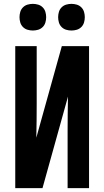

<svg xmlns="http://www.w3.org/2000/svg" viewBox="-20 -974 540 994"><path d="M59 0V-735H170V-441Q170 -396 169.5 -351Q169 -306 168 -261L300 -735H441V0H330V-294Q330 -339 330.5 -384Q331 -429 332 -474L200 0ZM350 -816Q336 -816 322.5 -820Q309 -824 299 -834Q289 -844 285 -857.5Q281 -871 281 -885Q281 -899 285 -912.5Q289 -926 299 -936Q309 -946 322.5 -950Q336 -954 350 -954Q364 -954 377.5 -950Q391 -946 401 -936Q411 -926 415 -912.5Q419 -899 419 -885Q419 -871 415 -857.5Q411 -844 401 -834Q391 -824 377.5 -820Q364 -816 350 -816ZM150 -816Q136 -816 122.5 -820Q109 -824 99 -834Q89 -844 85 -857.5Q81 -871 81 -885Q81 -899 85 -912.5Q89 -926 99 -936Q109 -946 122.5 -950Q136 -954 150 -954Q164 -954 177.5 -950Q191 -946 201 -936Q211 -926 215 -912.5Q219 -899 219 -885Q219 -871 215 -857.5Q211 -844 201 -834Q191 -824 177.5 -820Q164 -816 150 -816Z"/></svg>

Font: Iosevka SS18
Style: Bold
Weight: 700
Monospace: yes
Designer: Belleve Invis
Foundry: Belleve Invis
Version: Version 25.1.1; ttfautohint (v1.8.4)